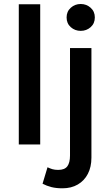

<svg xmlns="http://www.w3.org/2000/svg" viewBox="-20 -742 566 986"><path d="M76.5 0V-720H186.5V0ZM301 225Q268.5 225 244 218.8Q219.5 212.5 198.5 201.5L224 117Q236.5 123 249 126.8Q261.5 130.5 279 130.5Q312 130.5 325.8 112Q339.5 93.5 339.5 57V-495H449.5V67.5Q449.5 115.5 431.2 150.8Q413 186 379.5 205.5Q346 225 301 225ZM394.5 -583.5Q365 -583.5 343.5 -602.5Q322 -621.5 322 -652.5Q322 -683 343.5 -702.2Q365 -721.5 394.5 -721.5Q424 -721.5 445.5 -702.2Q467 -683 467 -652.5Q467 -621.5 445.5 -602.5Q424 -583.5 394.5 -583.5Z"/></svg>

Font: Geologica Cursive
Style: Regular
Weight: 400
Designer: Sindre Bremnes, Frode Helland
Foundry: Monokrom Skriftforlag AS
Version: Version 1.010;gftools[0.9.28]